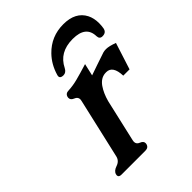

<svg xmlns="http://www.w3.org/2000/svg" viewBox="-206 -821 940 940"><g transform="rotate(-45 263.5 -351.0)"><path d="M398.9 -712.4Q482.9 -712.4 513.7 -652.8Q526.9 -626.5 526.9 -592.3Q526.9 -575.7 523.9 -557.6L523.4 -556.6Q518.6 -534.7 493.2 -534.7Q473.6 -534.7 472.7 -555.7Q471.2 -628.9 381.3 -628.9H378.9Q288.1 -628.4 252.4 -555.7Q241.7 -534.7 222.7 -534.7Q201.2 -534.7 201.2 -549.8Q201.2 -552.7 202.1 -556.2L202.6 -557.6Q218.8 -613.8 256.8 -652.8Q314.5 -712.4 398.9 -712.4ZM288.1 -290.5 237.8 -71.3Q236.3 -65.9 236.3 -61Q236.3 -43.9 253.9 -37.1Q272.9 -29.8 272.5 -15.6Q272.5 -13.2 272 -10.3Q267.6 9.8 245.1 9.8H79.6Q61 9.8 61 -3.9Q61 -6.8 62 -10.3Q66.4 -28.3 92.8 -37.1Q119.1 -45.9 125 -71.3L196.8 -383.8Q197.8 -388.7 198.2 -393.1Q198.2 -410.2 180.2 -417Q161.6 -424.3 161.6 -439Q161.6 -441.9 162.1 -444.8Q166.5 -464.8 189 -464.8Q220.2 -466.3 252 -474.6Q284.2 -482.9 336.4 -499L321.8 -435.5L377 -454.6Q418 -468.8 440.9 -476.1Q450.2 -478.5 460.9 -478.5Q481.4 -478.5 516.6 -465.3L472.2 -326.7H428.7Q426.3 -397.9 381.8 -397.9Q377 -397.9 372.6 -397.5Q342.3 -394.5 320.8 -364.3Q299.8 -334 288.1 -290.5Z"/></g></svg>

Font: Caudex
Style: Bold
Weight: 700
Italic angle: -13°
Version: Version 1.04